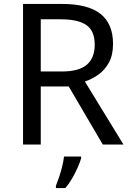

<svg xmlns="http://www.w3.org/2000/svg" viewBox="-20 -734 662 975"><path d="M294 -714Q427 -714 490.5 -663.5Q554 -613 554 -511Q554 -454 533 -416Q512 -378 479.5 -355Q447 -332 411 -320L607 0H502L329 -295H187V0H97V-714ZM289 -636H187V-371H294Q381 -371 421 -405.5Q461 -440 461 -507Q461 -577 419 -606.5Q377 -636 289 -636ZM392 61V70Q387 88 375 115.5Q363 143 346.5 171.5Q330 200 312 221H264V209Q271 192 280 165.5Q289 139 296 110.5Q303 82 305 61Z"/></svg>

Font: Noto Sans
Style: Regular
Weight: 400
Designer: Monotype Design Team
Foundry: Monotype Imaging Inc.
Version: Version 1.902